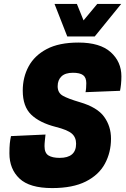

<svg xmlns="http://www.w3.org/2000/svg" viewBox="-20 -943 640 979"><path d="M246 16Q131 16 79.5 -32.5Q28 -81 28 -161Q28 -192 30 -211.5Q32 -231 36 -249L212 -257Q211 -247 209 -228.5Q207 -210 207 -198Q207 -163 227 -150.5Q247 -138 284 -138Q368 -138 368 -210Q368 -243 346 -262Q324 -281 264 -296Q182 -317 139 -358.5Q96 -400 96 -481Q96 -549 126 -604.5Q156 -660 218.5 -693Q281 -726 380 -726Q490 -726 544.5 -677Q599 -628 599 -554Q599 -532 597 -513Q595 -494 592 -480L416 -473Q418 -481 419 -494Q420 -507 420 -519Q420 -548 403.5 -560Q387 -572 352 -572Q313 -572 293.5 -553.5Q274 -535 274 -503Q274 -470 300 -455Q326 -440 387 -422Q476 -396 511 -347.5Q546 -299 546 -236Q546 -166 515 -108.5Q484 -51 417.5 -17.5Q351 16 246 16ZM598 -923 463 -757H323L258 -923H372L406 -839L476 -923Z"/></svg>

Font: Geist Mono Black
Style: Italic
Weight: 900
Italic angle: -12°
Monospace: yes
Designer: Basement.studio, Andrés Briganti, Mateo Zaragoza
Foundry: Basement.studio, Vercel, Andrés Briganti, Guido Ferreyra, Mateo Zaragoza
Version: Version 1.500; ttfautohint (v1.8.4.7-5d5b)